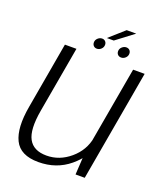

<svg xmlns="http://www.w3.org/2000/svg" viewBox="-141 -862 826 962"><g transform="rotate(20 271.5 -381.0)"><path d="M374 0H423L527 -592H465.5L380.5 -110ZM163 -593H101.5L39.5 -239Q18.5 -121 49.5 -57.8Q80.5 5.5 177 5.5Q273 5.5 342 -52Q411 -109.5 423 -179L398 -205.5Q385.5 -134.5 329.2 -86.8Q273 -39 204 -39Q134.5 -39 108.5 -86.8Q82.5 -134.5 101 -240.5ZM258.5 -628.5Q271 -628.5 281 -638Q291 -647.5 291 -661Q291 -671.5 284.2 -678.5Q277.5 -685.5 267 -685.5Q254.5 -685.5 244.2 -676Q234 -666.5 234 -653.5Q234 -642.5 240.8 -635.5Q247.5 -628.5 258.5 -628.5ZM388 -628.5Q400.5 -628.5 410.5 -638Q420.5 -647.5 420.5 -661Q420.5 -671.5 413.8 -678.5Q407 -685.5 396 -685.5Q383.5 -685.5 373.2 -676Q363 -666.5 363 -653.5Q363 -642.5 369.8 -635.5Q376.5 -628.5 388 -628.5ZM287.5 -696H324.5L418.5 -767H367.5Z"/></g></svg>

Font: Anybody UltraCondensed Thin Light
Style: Italic
Weight: 300
Italic angle: -10°
Version: Version 1.111